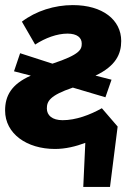

<svg xmlns="http://www.w3.org/2000/svg" viewBox="-22 -568 515 754"><path d="M224 -96C183 -96 162 -115 162 -142C162 -170 173 -193 264 -224L392 -186L416 -255L353 -271C433 -309 454 -356 454 -407C454 -490 381 -548 264 -548C192 -548 119 -525 64 -483L116 -393C156 -419 202 -436 243 -436C281 -436 299 -420 299 -397C299 -374 293 -354 184 -318L57 -359L33 -288L99 -271C22 -237 -2 -191 -2 -134C-2 -43 83 17 194 17C235 17 276 7 313 -7L305 166H410L440 -71L378 -143C332 -117 276 -96 224 -96Z"/></svg>

Font: Fira Sans
Style: Bold Italic
Weight: 700
Italic angle: -8°
Designer: bBox Type GmbH & Carrois Corporate GbR & Edenspiekermann AG
Foundry: bBox Type GmbH & Carrois Corporate GbR & Edenspiekermann AG
Version: Version 4.301;PS 004.301;hotconv 1.0.88;makeotf.lib2.5.64775